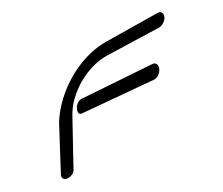

<svg xmlns="http://www.w3.org/2000/svg" viewBox="-80 -584 845 728"><g transform="rotate(-15 342.5 -220.5)"><path d="M514 -238C528 -240 541 -255 544 -272C547 -289 537 -300 524 -297L230 -239C219 -237 207 -224 204 -209C200 -193 206 -183 217 -185ZM131 14C131 14 158 -98 180 -186C200 -271 284 -353 365 -372C452 -393 585 -424 585 -424C598 -428 612 -443 614 -458C616 -474 606 -483 593 -479C593 -479 502 -456 376 -424C261 -394 160 -288 125 -176L80 19C77 31 85 40 99 39C114 37 128 26 131 14Z"/></g></svg>

Font: Hi. Perspective
Style: Perspective
Weight: 400
Designer: Mew Too, Robert Jablonski
Foundry: Cannot Into Space Fonts
Version: Version 1.996